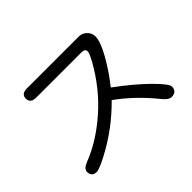

<svg xmlns="http://www.w3.org/2000/svg" viewBox="-136 -974 1272 1272"><g transform="rotate(-45 500.0 -337.5)"><path d="M817.4 -134.8Q900.4 -51.8 900.4 -27.3Q900.4 21.5 850.6 21.5Q822.3 21.5 790 -20.5Q681.6 -154.3 554.7 -245.1Q418 -106.4 251 -19.5Q171.9 21.5 149.4 21.5Q102.5 21.5 102.5 -24.4Q102.5 -53.7 154.3 -73.2Q290 -126 420.9 -240.7Q551.8 -355.5 641.6 -515.6Q670.9 -570.3 670.9 -585Q670.9 -610.4 637.7 -610.4H212.9Q159.2 -610.4 159.2 -654.3Q159.2 -697.3 212.9 -697.3H697.3Q730.5 -697.3 753.9 -673.8Q777.3 -650.4 777.3 -620.1Q777.3 -546.9 658.2 -373L609.4 -308.6Q736.3 -214.8 817.4 -134.8Z"/></g></svg>

Font: jf-openhuninn-1.1
Style: Regular
Weight: 400
Designer: [Kosugi Maru]
      Designed by Motoya company      

      [Varela Round]
      Joe Prince(Latin component); Avraham Co
Foundry: justfont CO.,LTD.
Version: 1.1